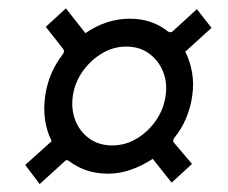

<svg xmlns="http://www.w3.org/2000/svg" viewBox="-20 -600 560 472"><path d="M77.5 -147.5 42 -194.5 107 -253Q82.5 -302.5 91 -363.5Q99 -421 134 -466Q140 -474 135 -480L92.5 -534L142 -579.5L190 -518.5Q241.5 -554 299 -554Q354 -554 393 -522.5Q399.5 -518.5 405 -523.5L464 -577.5L500 -531.5L435.5 -473Q447.5 -449 452.2 -421.5Q457 -394 452.5 -364Q448.5 -335.5 437.2 -308.8Q426 -282 408 -260.5Q404 -253.5 407 -250L452 -197L402 -151L355.5 -209.5Q329.5 -192.5 301.8 -182.8Q274 -173 245.5 -173Q191 -173 150.5 -203.5Q143.5 -209.5 137.5 -202ZM256 -242.5Q288.5 -242.5 316.5 -259.5Q344.5 -276.5 363.5 -304Q382.5 -331.5 387 -364Q392 -396 381 -423.5Q370 -451 346.8 -468.2Q323.5 -485.5 290.5 -485.5Q258 -485.5 229.8 -468.2Q201.5 -451 182.5 -423.5Q163.5 -396 159 -364Q154.5 -331.5 165.2 -304Q176 -276.5 199.5 -259.5Q223 -242.5 256 -242.5Z"/></svg>

Font: Public Sans
Style: Italic
Weight: 400
Italic angle: -8°
Designer: The Public Sans project authors (U.S. Web Design System). Libre Franklin designed by Pablo Impallari and Rodrigo Fuenzal
Version: Version 1.008; ttfautohint (v1.8.1) -l 8 -r 50 -G 200 -x 14 